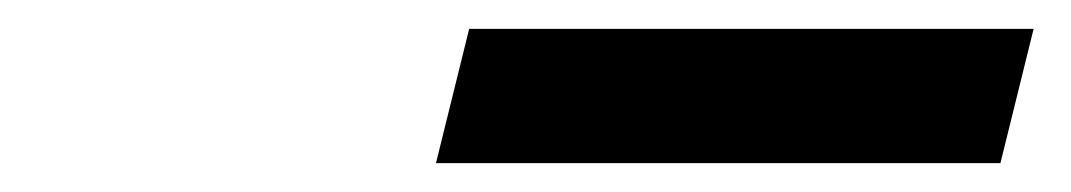

<svg xmlns="http://www.w3.org/2000/svg" viewBox="-20 -855 742 133"><path d="M673 -742H282L305 -835H696Z"/></svg>

Font: TypoPRO Sinkin Sans
Style: 600 SemiBold Italic
Weight: 600
Italic angle: -112°
Designer: Keith Bates
Foundry: K-Type
Version: Sinkin Sans (version 1.0)  by Keith Bates   •   © 2014   www